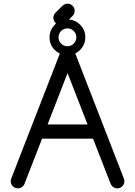

<svg xmlns="http://www.w3.org/2000/svg" viewBox="-20 -1036 743 1056"><path d="M461.4 -351.6 351.6 -634.3 241.7 -351.6ZM351.1 -879.9Q330.6 -879.9 316.2 -865.5Q301.8 -851.1 301.8 -831.1Q301.8 -810.5 316.2 -796.1Q330.6 -781.7 351.1 -781.7Q371.1 -781.7 385.5 -796.1Q399.9 -810.5 399.9 -831.1Q399.9 -851.1 385.5 -865.5Q371.1 -879.9 351.1 -879.9ZM394 -742.2 660.6 -55.7Q664.1 -48.3 664.1 -39.1Q664.1 -22.9 652.6 -11.5Q641.1 0 625 0Q608.9 0 597.7 -11.7Q591.8 -17.1 588.9 -23.9L491.7 -273.4H211.4L114.3 -23.9Q111.3 -17.1 106 -11.7Q94.2 0 78.1 0Q62 0 50.5 -11.5Q39.1 -22.9 39.1 -39.1Q39.1 -48.3 42.5 -55.7L309.1 -741.2Q293.9 -748.5 281.2 -761.2Q252.4 -790 252.4 -831.1Q252.4 -873.5 288.1 -906.7Q273.4 -921.4 273.4 -937.5Q273.4 -952.6 283.2 -963.9L323.7 -1004.4Q335.4 -1015.6 351.6 -1015.6Q367.7 -1015.6 379.2 -1004.2Q390.6 -992.7 390.6 -976.6Q390.6 -960.9 379.9 -949.2L359.4 -928.7Q394.5 -926.3 420.4 -900.4Q449.2 -871.6 449.2 -831.1Q449.2 -790 420.4 -761.2Q408.2 -749 394 -742.2Z"/></svg>

Font: Comfortaa
Style: Regular
Weight: 400
Designer: Johan Aakerlund - aajohan
Foundry: Johan Aakerlund
Version: Version 2.004 2013